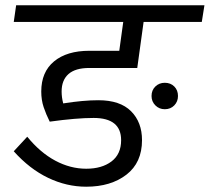

<svg xmlns="http://www.w3.org/2000/svg" viewBox="-20 -708 793 726"><path d="M743 -625H523L499 -451H318Q265 -451 239 -428Q213 -405 213 -362Q213 -340 219 -317Q295 -329 352 -329Q434 -329 475.5 -287.5Q517 -246 517 -178Q517 -93 458 -47.5Q399 -2 306 -2Q232 -2 162 -35.5Q92 -69 32 -136L83 -191Q132 -131 189 -100.5Q246 -70 306 -70Q365 -70 401.5 -97.5Q438 -125 438 -178Q438 -262 334 -262Q269 -262 168 -248Q154 -276 145 -303Q136 -330 136 -362Q136 -436 184.5 -476Q233 -516 318 -516H431L446 -625H32L41 -688H753ZM653 -345Q653 -324 639 -309.5Q625 -295 603 -295Q582 -295 567.5 -309.5Q553 -324 553 -345Q553 -367 567.5 -381Q582 -395 603 -395Q625 -395 639 -381Q653 -367 653 -345Z"/></svg>

Font: FiraGO Book
Style: Italic
Weight: 350
Italic angle: -8°
Designer: bBox Type GmbH
Foundry: bBox Type GmbH
Version: Version 1.001